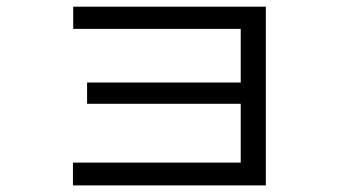

<svg xmlns="http://www.w3.org/2000/svg" viewBox="-20 -570 1040 584"><path d="M201.9 -6.1V-75.4H712.2V-482.1H202.7V-549.7H788.6V-6.1ZM244.9 -254.3V-319H756.7V-254.3Z"/></svg>

Font: Murecho Thin
Style: Regular
Weight: 100
Designer: Neil Summerour
Foundry: Positype
Version: Version 1.010